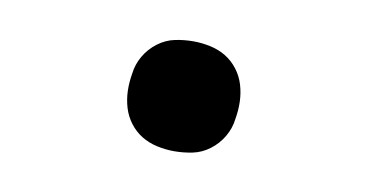

<svg xmlns="http://www.w3.org/2000/svg" viewBox="-36 -516 673 351"><g transform="rotate(10 300.0 -340.0)"><path d="M300 -238Q284 -238 268 -241.5Q252 -245 239 -253Q226 -261 216.5 -273.5Q207 -286 202.5 -301Q198 -316 197.5 -332Q197 -348 200 -365Q202 -382 211 -397.5Q220 -413 234.5 -424Q249 -435 266 -438.5Q283 -442 300 -442Q316 -442 332 -438.5Q348 -435 361 -427Q374 -419 383.5 -406.5Q393 -394 397.5 -379Q402 -364 402.5 -348Q403 -332 400 -315Q398 -298 389 -282.5Q380 -267 365.5 -256Q351 -245 334 -241.5Q317 -238 300 -238Z"/></g></svg>

Font: Iosevka Slab XBdExObl
Style: Regular
Weight: 800
Width: 7
Italic angle: -9°
Monospace: yes
Designer: Belleve Invis
Foundry: Belleve Invis
Version: Version 11.1.0; ttfautohint (v1.8.3)